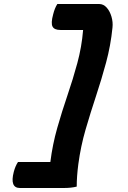

<svg xmlns="http://www.w3.org/2000/svg" viewBox="-20 -780 640 961"><path d="M267 -760H476Q498 -760 514 -742Q530 -724 538 -696.5Q546 -669 543 -642Q534 -552 511 -467Q488 -382 460.5 -299Q433 -216 408.5 -132Q384 -48 372 42Q368 73 366 100.5Q364 128 364 154Q337 161 298 161H80Q28 161 49 80Q57 50 70 31H232Q243 -57 266.5 -139.5Q290 -222 317.5 -302.5Q345 -383 367 -464Q389 -545 396 -630H282Q252 -630 243 -647Q234 -664 246 -708Q250 -724 255 -736.5Q260 -749 267 -760Z"/></svg>

Font: Recursive Mn Csl St
Style: Bold Italic
Weight: 700
Italic angle: -15°
Monospace: yes
Version: Version 1.079;hotconv 1.0.112;makeotfexe 2.5.65598; ttfautoh